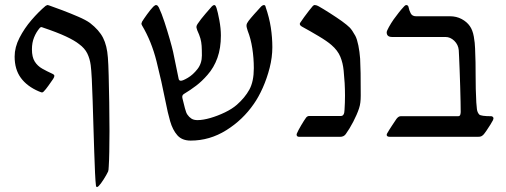

<svg xmlns="http://www.w3.org/2000/svg" viewBox="-20 -548 2028 769"><path d="M368.2 201.2Q365.2 201.2 364.3 195.3Q362.3 179.7 360.6 143.6Q358.9 107.4 357.4 59.1Q356 10.7 354.2 -42Q352.5 -94.7 351.1 -143.8Q349.6 -192.9 347.7 -231Q345.7 -269 343.3 -287.1Q339.8 -313 329.6 -334Q319.3 -355 296.4 -371.6Q278.8 -385.7 243.9 -402.1Q209 -418.5 149.4 -438.5Q148.9 -439.5 146 -439.5Q142.1 -439.5 139.2 -436Q125 -419.4 116.5 -398.2Q107.9 -377 107.9 -350.6Q107.9 -319.3 119.1 -301.5Q130.4 -283.7 148.9 -273.2Q167.5 -262.7 189 -252.9Q197.8 -249 197.8 -244.1Q197.8 -239.7 192.9 -231.9Q185.5 -221.2 174.3 -205.3Q163.1 -189.5 154.8 -181.2Q151.4 -177.7 147.9 -177.7Q146 -177.7 143.3 -179Q140.6 -180.2 135.3 -182.1Q88.4 -202.1 63.5 -236.1Q38.6 -270 38.6 -321.3Q38.6 -358.9 58.1 -396.7Q77.6 -434.6 106.2 -467.8Q134.8 -501 162.6 -524.4Q165 -525.4 167 -526.6Q168.9 -527.8 171.4 -527.8Q172.9 -527.8 177.7 -525.9Q197.8 -519 230 -506.8Q262.2 -494.6 293.2 -481.2Q324.2 -467.8 340.3 -456.1Q377 -427.7 392.8 -396.5Q408.7 -365.2 412.1 -317.4Q414.1 -293.5 415.3 -245.1Q416.5 -196.8 417.5 -137.9Q418.5 -79.1 418.5 -23.4Q418.5 21.5 417.7 59.6Q417 97.7 415.5 119.1Q415 134.3 413.1 138.7Q406.7 152.3 395 170.7Q383.3 189 375.5 196.8Q371.1 201.2 368.2 201.2Z M743.7 15.1Q709 15.1 690.2 -6.3Q671.4 -27.8 661.4 -62.7Q651.4 -97.7 643.6 -138.7Q627 -222.7 606.9 -302.5Q586.9 -382.3 548.8 -446.3Q546.4 -451.2 546.4 -453.1Q546.4 -455.1 548.8 -460.9Q554.7 -470.7 569.3 -491Q584 -511.2 594.2 -521.5Q601.1 -527.8 605 -527.8Q609.4 -527.8 612.1 -524.2Q614.7 -520.5 616.2 -518.1Q627.4 -494.6 638.9 -459.5Q650.4 -424.3 659.9 -391.1Q669.4 -357.9 673.3 -340.3L695.8 -231Q697.8 -224.6 704.6 -224.6Q712.4 -224.6 732.7 -236.6Q752.9 -248.5 770.8 -271.2Q788.6 -293.9 788.6 -325.7Q788.6 -349.1 787.6 -364.5Q786.6 -379.9 782.7 -393.8Q778.8 -407.7 770 -426.8Q769 -431.2 767.8 -434.1Q766.6 -437 766.6 -439.5Q766.6 -444.8 771 -451.7Q783.7 -470.7 802.7 -492.7Q821.8 -514.6 828.6 -522.5Q834 -527.8 837.9 -527.8Q841.8 -527.8 843.8 -523.9Q845.7 -520 847.2 -516.1Q852.5 -499.5 858.6 -466.8Q864.7 -434.1 864.7 -405.8Q864.7 -355 850.8 -316.2Q836.9 -277.3 811 -248Q789.1 -222.7 765.6 -204.8Q742.2 -187 717.8 -172.4Q710 -168 710 -160.2Q710 -156.2 711.9 -149.4Q715.8 -133.3 720.7 -114.3Q725.6 -95.2 731 -88.4Q737.3 -79.1 746.6 -73Q755.9 -66.9 771 -66.9Q793 -66.9 822.5 -75.4Q852.1 -84 880.9 -97.9Q909.7 -111.8 928.7 -128.4Q960.9 -156.7 978.8 -189.2Q996.6 -221.7 996.6 -274.9Q996.6 -315.4 990.5 -354.5Q984.4 -393.6 972.2 -424.3Q970.2 -430.7 968.8 -435.8Q967.3 -440.9 967.3 -445.3Q967.3 -450.7 969.7 -455.1Q972.2 -459.5 975.6 -464.4Q982.9 -474.1 997.6 -490.7Q1012.2 -507.3 1026.4 -522.5Q1032.7 -527.8 1036.6 -527.8Q1043 -527.8 1043.9 -520Q1058.6 -477.5 1064.7 -437.7Q1070.8 -397.9 1070.8 -358.9Q1070.8 -318.8 1060.1 -276.6Q1049.3 -234.4 1032.5 -196.5Q1015.6 -158.7 996.6 -131.8Q952.6 -67.9 886.2 -26.4Q819.8 15.1 743.7 15.1Z M1178.7 0Q1168 0 1168 -8.8Q1168 -11.2 1169.4 -14.2Q1173.8 -24.9 1186 -45.7Q1198.2 -66.4 1206.1 -77.1Q1211.4 -83.5 1218.8 -83.5H1345.7Q1359.4 -83.5 1359.9 -108.4Q1360.8 -122.6 1361.3 -136.5Q1361.8 -150.4 1361.8 -164.6Q1361.8 -190.4 1360.4 -215.3Q1358.9 -240.2 1356.4 -265.1Q1353.5 -295.9 1343 -321Q1332.5 -346.2 1307.6 -367.7Q1290.5 -382.8 1256.1 -403.3Q1221.7 -423.8 1188.5 -441.9Q1187.5 -442.9 1184.1 -445.3Q1180.7 -447.8 1180.7 -452.6Q1180.7 -455.1 1184.6 -460Q1189 -466.8 1198.2 -479.5Q1207.5 -492.2 1217.3 -504.9Q1227.1 -517.6 1232.4 -523.4Q1233.4 -524.4 1235.6 -526.1Q1237.8 -527.8 1239.7 -527.8Q1242.2 -527.8 1245.8 -527.1Q1249.5 -526.4 1256.8 -522.5Q1273.4 -513.2 1301 -495.6Q1328.6 -478 1349.1 -463.4Q1371.1 -447.3 1380.6 -437.7Q1390.1 -428.2 1403.3 -404.3Q1410.2 -391.1 1415.3 -366Q1420.4 -340.8 1422.4 -313Q1423.8 -288.1 1424.3 -255.1Q1424.8 -222.2 1424.8 -165.5Q1424.8 -149.9 1423.3 -137.7Q1421.9 -125.5 1418 -113.8Q1409.7 -88.9 1394.8 -60.3Q1379.9 -31.7 1364.7 -10.7Q1356.9 0 1342.3 0Z M1542 0Q1528.8 0 1528.8 -7.8Q1528.8 -9.3 1529.3 -10.7Q1529.8 -12.2 1530.3 -13.2Q1537.1 -25.4 1549.3 -43.9Q1561.5 -62.5 1567.9 -71.8Q1576.2 -82.5 1584.5 -82.5H1814Q1821.8 -82.5 1823.5 -88.6Q1825.2 -94.7 1825.2 -99.6Q1825.2 -112.3 1824.7 -139.6Q1824.2 -167 1823.2 -200.4Q1822.3 -233.9 1821 -265.4Q1819.8 -296.9 1818.8 -319.6Q1817.9 -342.3 1817.4 -347.2Q1815.4 -369.1 1799.6 -384.5Q1783.7 -399.9 1764.2 -399.9H1550.3Q1528.8 -399.9 1528.8 -418.5Q1528.8 -423.8 1537.6 -439.7Q1546.4 -455.6 1556.6 -470.2Q1569.3 -487.3 1577.4 -497.8Q1585.4 -508.3 1598.6 -522.5Q1602.5 -526.4 1604.5 -527.1Q1606.4 -527.8 1606.4 -527.8Q1614.7 -527.8 1616.2 -520Q1618.7 -506.8 1624.8 -494.9Q1630.9 -482.9 1646 -482.9H1781.7Q1808.1 -482.9 1829.1 -471.7Q1850.1 -460.4 1861.8 -443.4Q1873 -427.7 1877.7 -401.6Q1882.3 -375.5 1882.8 -354Q1885.3 -297.4 1885 -244.9Q1884.8 -192.4 1887.7 -137.7Q1888.7 -124.5 1890.1 -111.3Q1891.6 -98.1 1899.4 -89.4Q1906.7 -82.5 1947.8 -82.5Q1950.2 -82.5 1953.4 -80.3Q1956.5 -78.1 1956.5 -73.7Q1956.5 -71.8 1954.6 -66.9Q1952.1 -61.5 1944.3 -49.1Q1936.5 -36.6 1928.2 -24.4Q1919.9 -12.2 1915.5 -7.8Q1910.6 -3.4 1906.5 -1.7Q1902.3 0 1892.1 0Z"/></svg>

Font: David Libre
Style: Regular
Weight: 400
Designer: Ismar David, J. Victor Gaultney, Annie Olsen and Meir Sadan
Foundry: Monotype Imaging Inc. & SIL International
Version: Version 1.100; ttfautohint (v1.8.4.7-5d5b)